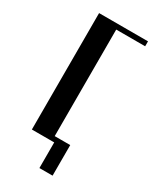

<svg xmlns="http://www.w3.org/2000/svg" viewBox="-161 -547 581 707"><g transform="rotate(30 129.5 -193.0)"><path d="M41 -495H249V-474H126V0H41ZM112 -21H192V109H136V0H112Z"/></g></svg>

Font: Moniqa SemBd Heading
Style: Regular
Weight: 600
Designer: Rajesh Rajput
Foundry: Rajesh Rajput
Version: Version 1.000